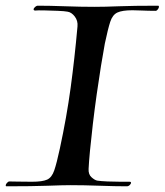

<svg xmlns="http://www.w3.org/2000/svg" viewBox="-57 -654 578 674"><path d="M-34 0Q-37 0 -37 -3Q-37 -7 -32.5 -12Q-28 -17 -24 -17Q-13 -17 5.5 -16.5Q24 -16 55 -16Q92 -16 108.5 -23.5Q125 -31 133.5 -56Q142 -81 153 -132Q177 -243 191 -346Q205 -449 215 -561Q217 -581 205.5 -596Q194 -611 180 -613Q170 -615 145.5 -616Q121 -617 98 -617.5Q75 -618 67 -617Q61 -617 61 -621Q61 -625 66 -629.5Q71 -634 76 -634Q117 -634 171.5 -632Q226 -630 274 -630Q311 -630 360.5 -632Q410 -634 498 -634Q501 -634 501 -630Q501 -626 496.5 -620.5Q492 -615 488 -616Q463 -616 443 -617Q423 -618 408 -618Q372 -618 355 -610Q338 -602 330 -577.5Q322 -553 311 -501Q305 -469 297.5 -422.5Q290 -376 282.5 -323Q275 -270 269 -219Q263 -168 259 -126Q255 -84 254 -61Q253 -42 264 -32Q275 -22 284 -20Q297 -18 320.5 -17Q344 -16 366.5 -16Q389 -16 398 -16Q403 -16 403 -12Q403 -9 398.5 -4.5Q394 0 388 0Q348 0 293 -2Q238 -4 190 -4Q165 -4 111 -2Q57 0 -33 0Z"/></svg>

Font: Tapestry
Style: Regular
Weight: 400
Designer: Robert E. Leuschke
Foundry: Robert E. Leuschke
Version: Version 1.010; ttfautohint (v1.8.4.7-5d5b)